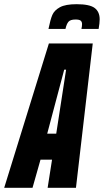

<svg xmlns="http://www.w3.org/2000/svg" viewBox="-67 -895 495 915"><path d="M-47 0 166 -688H375L295 0H160L181 -134H126L88 0ZM158 -258H201L248 -563H239ZM408 -803Q408 -785 403 -757H321Q324 -769 324 -780Q324 -791 317.5 -796.5Q311 -802 293 -802Q268 -802 259 -791Q250 -780 245 -757H164Q173 -802 182.5 -824Q192 -846 218.5 -860.5Q245 -875 298 -875Q360 -875 384 -857Q408 -839 408 -803Z"/></svg>

Font: Saira Ultra Condensed Black
Style: Italic
Weight: 900
Width: 1
Italic angle: -12°
Designer: Hector Gatti with collaboration of the Omnibus-Type team
Foundry: Omnibus-Type
Version: Version 1.001; ttfautohint (v1.8)